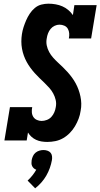

<svg xmlns="http://www.w3.org/2000/svg" viewBox="-20 -763 545 1043"><path d="M237 8Q221 8 205.5 5.5Q190 3 176 -3.5Q162 -10 151 -20Q140 -30 132 -43L125 0H4L34 -181H155Q152 -167 153 -153Q154 -139 161 -128Q168 -117 180.5 -111.5Q193 -106 206 -106Q220 -106 234.5 -111.5Q249 -117 259 -128Q269 -139 275 -153Q281 -167 283 -181Q287 -201 282.5 -220Q278 -239 269 -255.5Q260 -272 247.5 -286Q235 -300 221.5 -313Q208 -326 194.5 -339Q181 -352 168.5 -366Q156 -380 145 -395Q134 -410 125 -426.5Q116 -443 109.5 -461Q103 -479 99.5 -498.5Q96 -518 96 -537.5Q96 -557 99 -577Q102 -597 108 -615.5Q114 -634 122 -652.5Q130 -671 141.5 -688.5Q153 -706 169 -719.5Q185 -733 204.5 -738Q224 -743 243 -743Q263 -743 282.5 -739.5Q302 -736 319 -728.5Q336 -721 350.5 -709Q365 -697 376 -681L384 -735H505L475 -554H354Q357 -568 356 -581.5Q355 -595 348.5 -606.5Q342 -618 329.5 -623.5Q317 -629 303 -629Q290 -629 277 -623Q264 -617 255 -606Q246 -595 241 -582Q236 -569 234 -555Q230 -535 234 -516Q238 -497 247 -480.5Q256 -464 268.5 -450Q281 -436 294.5 -423.5Q308 -411 321.5 -398Q335 -385 347.5 -371Q360 -357 371 -342Q382 -327 391 -310.5Q400 -294 406.5 -276Q413 -258 417 -239Q421 -220 421.5 -200.5Q422 -181 418 -161Q415 -139 407 -118Q399 -97 387.5 -77.5Q376 -58 359.5 -41Q343 -24 323 -12.5Q303 -1 281 3.5Q259 8 237 8ZM171 260 130 218Q144 205 156 190Q168 175 177 159Q169 156 163.5 151Q158 146 154.5 139Q151 132 151 123.5Q151 115 152 107Q154 96 159 85Q164 74 173 66.5Q182 59 193.5 55.5Q205 52 216 52Q227 52 237.5 55.5Q248 59 254.5 66.5Q261 74 262.5 85Q264 96 262 107Q258 129 250.5 150Q243 171 231.5 191Q220 211 204.5 228.5Q189 246 171 260Z"/></svg>

Font: Iosevka Slab Heavy Oblique
Style: Regular
Weight: 900
Italic angle: -9°
Monospace: yes
Designer: Belleve Invis
Foundry: Belleve Invis
Version: Version 11.1.1; ttfautohint (v1.8.3)